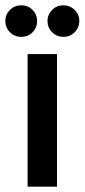

<svg xmlns="http://www.w3.org/2000/svg" viewBox="-65 -704 319 724"><path d="M15 -684Q-10 -684 -27.5 -666.5Q-45 -649 -45 -625Q-45 -600 -27.5 -582.5Q-10 -565 15 -565Q41 -565 58 -582.5Q75 -600 75 -625Q75 -649 58 -666.5Q41 -684 15 -684ZM174 -684Q149 -684 131.5 -666.5Q114 -649 114 -625Q114 -600 131.5 -582.5Q149 -565 174 -565Q199 -565 216.5 -582.5Q234 -600 234 -625Q234 -649 216.5 -666.5Q199 -684 174 -684ZM39 0H150V-500H39Z"/></svg>

Font: Advent Pro
Style: Regular
Weight: 400
Designer: VivaRado, Andreas Kalpakidis
Foundry: VivaRado, Andreas Kalpakidis
Version: Version 3.000